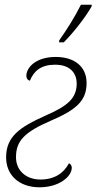

<svg xmlns="http://www.w3.org/2000/svg" viewBox="-20 -786 410 816"><path d="M231 -606H251C293 -648 344 -714 369 -758L370 -766H324C297 -712 262 -657 232 -615ZM148 10C232 10 285 -36 285 -73C285 -84 278 -90 273 -92C251 -50 211 -23 152 -23C92 -23 48 -60 48 -118C48 -187 83 -224 196 -273C303 -319 348 -357 348 -433C348 -505 294 -544 217 -544C131 -544 92 -498 92 -464C92 -452 98 -445 107 -443C124 -485 155 -511 214 -511C285 -511 306 -468 306 -431C306 -365 261 -333 174 -295C62 -245 6 -205 6 -117C6 -41 62 10 148 10Z"/></svg>

Font: Noto Serif Condensed ExtraLight
Style: Italic
Weight: 200
Width: 3
Italic angle: -12°
Designer: Monotype Design Team
Foundry: Monotype Imaging Inc.
Version: Version 2.013